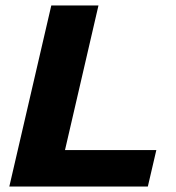

<svg xmlns="http://www.w3.org/2000/svg" viewBox="-20 -680 643 700"><path d="M217 -133H550L519 0H14L167 -660H339Z"/></svg>

Font: Work Sans
Style: Bold Italic
Weight: 700
Italic angle: -13°
Designer: Wei Huang
Foundry: Wei Huang
Version: Version 2.010; ttfautohint (v1.8.3)